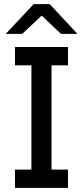

<svg xmlns="http://www.w3.org/2000/svg" viewBox="-20 -915 404 935"><path d="M357 -750H277L183 -839L88 -750H8L144 -895H222ZM311 -597H231V-89H311V0H53V-89H133V-597H53V-686H311Z"/></svg>

Font: Chivo
Style: Regular
Weight: 400
Designer: Hector Gatti
Foundry: Omnibus-Type
Version: Version 1.003